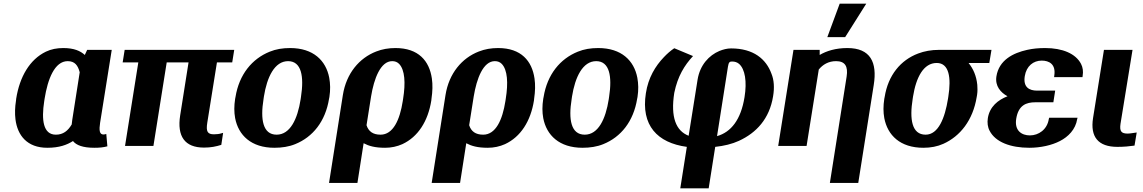

<svg xmlns="http://www.w3.org/2000/svg" viewBox="-20 -802 6278 1055"><path d="M68 -250C62 -213 61 -178 65 -146C76 -59 128 10 240 10C306 10 348 -6 381 -27C399 -4 436 10 498 10C527 10 547 8 570 2L564 -66L557 -64C556 -64 553 -63 548 -63C526 -63 524 -88 530 -127L594 -528H459L446 -500C422 -522 387 -538 328 -538C293 -538 261 -532 232 -518C143 -475 88 -380 69 -260ZM223 -246 225 -259C242 -367 280 -466 352 -466C391 -466 408 -443 418 -405L377 -143C376 -134 375 -127 374 -118C353 -83 327 -62 287 -62C217 -62 207 -143 223 -246Z M654 -459H740L667 0H823L896 -459H1016L970 -168C952 -53 995 9 1101 9C1139 9 1167 3 1196 -6L1206 -72L1195 -69C1186 -66 1171 -64 1156 -64C1121 -64 1111 -78 1119 -128L1172 -459H1256L1267 -528H665Z M1272 -259C1266 -220 1266 -186 1272 -153C1290 -59 1360 10 1488 10C1529 10 1568 4 1602 -10C1699 -49 1768 -135 1788 -259L1790 -269C1796 -308 1795 -342 1789 -375C1771 -469 1702 -538 1574 -538C1533 -538 1496 -532 1462 -518C1365 -479 1294 -393 1274 -269ZM1428 -257 1430 -271C1447 -379 1489 -466 1563 -466C1637 -466 1651 -381 1634 -271L1632 -257C1615 -147 1574 -62 1500 -62C1424 -62 1410 -146 1428 -257Z M1788 203H1944L1978 -15C2006 0 2040 10 2096 10C2130 10 2162 3 2191 -10C2277 -50 2332 -136 2350 -250L2351 -260C2357 -300 2358 -337 2353 -371C2339 -467 2280 -538 2153 -538C2115 -538 2080 -532 2047 -519C1954 -483 1883 -399 1864 -280ZM1994 -114 2019 -272C2035 -370 2071 -466 2135 -466C2151 -466 2163 -461 2173 -451C2205 -418 2209 -346 2195 -259L2193 -246C2177 -143 2140 -62 2071 -62C2029 -62 2005 -80 1994 -114Z M2352 203H2508L2542 -15C2570 0 2604 10 2660 10C2694 10 2726 3 2755 -10C2841 -50 2896 -136 2914 -250L2915 -260C2921 -300 2922 -337 2917 -371C2903 -467 2844 -538 2717 -538C2679 -538 2644 -532 2611 -519C2518 -483 2447 -399 2428 -280ZM2558 -114 2583 -272C2599 -370 2635 -466 2699 -466C2715 -466 2727 -461 2737 -451C2769 -418 2773 -346 2759 -259L2757 -246C2741 -143 2704 -62 2635 -62C2593 -62 2569 -80 2558 -114Z M2965 -259C2959 -220 2959 -186 2965 -153C2983 -59 3053 10 3181 10C3222 10 3261 4 3295 -10C3392 -49 3461 -135 3481 -259L3483 -269C3489 -308 3488 -342 3482 -375C3464 -469 3395 -538 3267 -538C3226 -538 3189 -532 3155 -518C3058 -479 2987 -393 2967 -269ZM3121 -257 3123 -271C3140 -379 3182 -466 3256 -466C3330 -466 3344 -381 3327 -271L3325 -257C3308 -147 3267 -62 3193 -62C3117 -62 3103 -146 3121 -257Z M3529 -290C3501 -113 3592 -17 3754 5L3718 233H3874L3910 5C3958 0 4003 -11 4040 -28C4136 -72 4208 -149 4228 -273C4236 -321 4233 -363 4219 -397C4190 -477 4121 -536 3997 -536C3975 -536 3953 -530 3933 -522C3876 -498 3826 -445 3813 -364L3764 -56C3694 -83 3664 -158 3685 -292C3704 -384 3741 -443 3788 -494L3685 -537C3664 -523 3645 -506 3628 -488C3581 -439 3542 -375 3529 -290ZM3920 -54 3980 -436C3984 -460 3989 -464 4002 -464C4018 -464 4030 -460 4041 -451C4074 -422 4085 -354 4071 -268C4051 -144 3997 -76 3920 -54Z M4256 0H4412L4479 -420C4501 -447 4532 -466 4574 -466C4623 -466 4641 -438 4632 -381L4540 203H4696L4781 -335C4801 -460 4763 -538 4636 -538C4572 -538 4521 -522 4484 -500V-528H4340ZM4526 -598H4624L4740 -782H4594Z M4839 -259C4833 -220 4833 -186 4839 -153C4857 -59 4926 10 5054 10C5094 10 5131 3 5164 -12C5255 -53 5326 -140 5347 -270L5349 -282C5352 -301 5351 -319 5350 -336C5345 -385 5328 -424 5302 -456H5416L5428 -528H5139C5098 -528 5059 -521 5025 -508C4929 -472 4860 -389 4841 -269ZM4995 -259 4997 -272C5014 -378 5055 -456 5127 -456C5196 -456 5207 -374 5191 -272L5189 -259C5172 -153 5136 -62 5066 -62C4990 -62 4977 -147 4995 -259Z M5408 -153C5404 -128 5407 -103 5418 -83C5450 -21 5533 10 5636 10C5698 10 5760 -4 5804 -27C5849 -50 5890 -90 5899 -148L5901 -155H5745L5743 -148C5734 -90 5687 -58 5639 -58C5595 -58 5553 -83 5564 -150C5576 -224 5619 -240 5669 -240H5768L5778 -304H5679C5635 -304 5601 -323 5611 -384C5620 -439 5658 -469 5704 -469C5744 -469 5783 -450 5773 -386L5772 -378H5928L5929 -386C5933 -409 5930 -432 5920 -451C5891 -507 5819 -538 5723 -538C5688 -538 5655 -535 5624 -528C5547 -511 5469 -472 5455 -382C5447 -329 5478 -294 5516 -273C5464 -253 5418 -216 5408 -153Z M5986 -153C5970 -50 6014 5 6120 5C6157 5 6185 2 6214 -2L6226 -74L6198 -70C6191 -69 6184 -68 6176 -68C6141 -68 6131 -81 6137 -122L6203 -528H6046Z"/></svg>

Font: Aerodynamic
Style: BdObl
Weight: 500
Designer: Google
Version: Version 2.000980; 2014